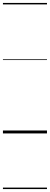

<svg xmlns="http://www.w3.org/2000/svg" viewBox="-20 -909 340 1308"><path d="M0 369H300V379H0ZM0 -20H300V0H0ZM0 -505H300V-500H0ZM0 -889H300V-879H0Z"/></svg>

Font: Playwrite HR Lijeva Guides
Style: Regular
Weight: 400
Designer: Veronika Burian, José Scaglione
Foundry: TypeTogether
Version: Version 1.003